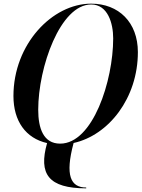

<svg xmlns="http://www.w3.org/2000/svg" viewBox="-20 -780 774 1050"><path d="M451.5 245.5C366.5 245.5 334.5 180.5 382.5 2C574.5 -40.5 734 -243.5 734 -495C734 -658 629 -760 478.5 -760C265.5 -760 53.5 -538 53.5 -255C53.5 -118 120.5 -24 237.5 2.5C189.5 172 245 250 451.5 250ZM478.5 -755.5C570 -755.5 599 -652 599 -570C599 -338 488 5.5 309 5.5C217.5 5.5 189 -78 189 -180C189 -412 309.5 -755.5 478.5 -755.5Z"/></svg>

Font: Bodoni* 36pt Medium
Style: Italic
Weight: 500
Italic angle: -13°
Version: Version 2.3